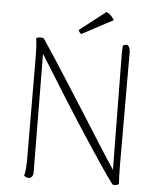

<svg xmlns="http://www.w3.org/2000/svg" viewBox="-58 -899 787 958"><g transform="rotate(5 335.5 -420.5)"><path d="M121 9Q113 9 107.5 6Q102 3 98 0Q103 -15 104.5 -39.5Q106 -64 106 -94L104 -586Q104 -617 102.5 -645.5Q101 -674 98 -688Q104 -693 112.5 -694Q121 -695 128.5 -693.5Q136 -692 137 -690Q166 -647 206 -585.5Q246 -524 290 -454.5Q334 -385 379 -314.5Q424 -244 464.5 -179.5Q505 -115 537 -68L531 -602Q530 -633 530.5 -656Q531 -679 533 -690Q537 -692 542.5 -694Q548 -696 555 -695Q561 -691 565 -682Q569 -673 569 -660L570 -93Q570 -62 571 -38.5Q572 -15 573 0Q570 3 563.5 5Q557 7 551 7Q545 7 541 5Q519 -24 488 -69.5Q457 -115 420 -171Q383 -227 344 -287.5Q305 -348 267.5 -408Q230 -468 197 -521Q164 -574 139 -614L144 -20Q144 -7 137.5 1Q131 9 121 9ZM476 -812 320 -729Q316 -731 311.5 -737.5Q307 -744 306 -748L437 -850Q444 -846 452 -840.5Q460 -835 465.5 -827.5Q471 -820 476 -812Z"/></g></svg>

Font: Arima Thin ExtraLight
Style: Regular
Weight: 250
Version: Version 1.100